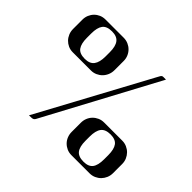

<svg xmlns="http://www.w3.org/2000/svg" viewBox="-165 -909 1123 1123"><g transform="rotate(45 396.5 -347.5)"><path d="M24.4 -606.9Q24.4 -627 31.7 -644.5Q39.1 -662.1 51.8 -675Q64.5 -688 81.8 -695.6Q99.1 -703.1 119.6 -703.1H270Q290 -703.1 307.6 -695.6Q325.2 -688 338.1 -675Q351.1 -662.1 358.6 -644.5Q366.2 -627 366.2 -606.9V-529.8Q366.2 -509.8 358.6 -491.9Q351.1 -474.1 338.1 -460.9Q325.2 -447.8 307.6 -439.9Q290 -432.1 270 -432.1H119.6Q99.1 -432.1 81.8 -439.9Q64.5 -447.8 51.8 -460.9Q39.1 -474.1 31.7 -491.9Q24.4 -509.8 24.4 -529.8ZM272.5 -585.9Q272.5 -634.3 254.6 -657.7Q236.8 -681.2 195.8 -681.2Q152.8 -681.2 135.5 -658Q118.2 -634.8 118.2 -585.9V-550.3Q118.2 -502 135.5 -478.3Q152.8 -454.6 195.8 -454.6Q236.8 -454.6 254.6 -478.5Q272.5 -502.4 272.5 -550.3ZM444.3 -174.3Q444.3 -194.3 451.4 -211.9Q458.5 -229.5 471.4 -242.7Q484.4 -255.9 501.7 -263.7Q519 -271.5 539.6 -271.5H689.5Q710 -271.5 727.5 -263.7Q745.1 -255.9 758.1 -242.7Q771 -229.5 778.6 -211.9Q786.1 -194.3 786.1 -174.3V-98.6Q786.1 -78.6 778.6 -60.8Q771 -43 758.1 -29.8Q745.1 -16.6 727.5 -8.8Q710 -1 689.5 -1H539.6Q519 -1 501.7 -8.8Q484.4 -16.6 471.4 -29.8Q458.5 -43 451.4 -60.8Q444.3 -78.6 444.3 -98.6ZM691.9 -153.3Q691.9 -202.1 674.6 -225.6Q657.2 -249 616.2 -249Q573.7 -249 555.9 -225.6Q538.1 -202.1 538.1 -153.3V-119.1Q538.1 -69.8 555.9 -46.9Q573.7 -23.9 616.2 -23.9Q657.2 -23.9 674.6 -46.9Q691.9 -69.8 691.9 -119.1ZM570.3 -677.2Q576.7 -689.5 580.3 -695.3Q584 -701.2 588.1 -703.1Q592.3 -705.1 598.9 -704.8Q605.5 -704.6 618.2 -704.6L253.9 -24.4Q247.1 -12.2 243.7 -5.4Q240.2 1.5 235.4 4.9Q230.5 8.3 222.4 9Q214.4 9.8 199.2 9.8Z"/></g></svg>

Font: Unique
Style: Regular
Weight: 400
Designer: Anna Pocius (aka Artmaker)
Foundry: Anna Pocius
Version: Version 1.000 2013 initial release